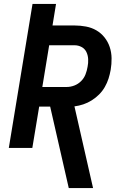

<svg xmlns="http://www.w3.org/2000/svg" viewBox="-20 -755 640 980"><path d="M331 205 236 -211H180L145 0H25L146 -735H266L248 -625H360Q390 -625 419 -619.5Q448 -614 472 -600Q496 -586 513.5 -564Q531 -542 540 -515Q549 -488 549.5 -458Q550 -428 545 -399Q541 -376 534 -354Q527 -332 515 -311Q503 -290 486 -273Q469 -256 448.5 -243Q428 -230 405.5 -222.5Q383 -215 360 -212L455 205ZM320 -311Q340 -311 359.5 -318.5Q379 -326 394 -341Q409 -356 416.5 -375.5Q424 -395 427 -414Q431 -433 430 -453Q429 -473 421 -489.5Q413 -506 396.5 -515Q380 -524 360 -524H231L196 -311Z"/></svg>

Font: Iosevka Curly Extended
Style: Bold Italic
Weight: 700
Width: 7
Italic angle: -9°
Monospace: yes
Designer: Belleve Invis
Foundry: Belleve Invis
Version: Version 11.1.0; ttfautohint (v1.8.3)